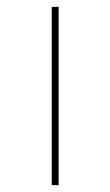

<svg xmlns="http://www.w3.org/2000/svg" viewBox="-20 -540 322 560"><path d="M131 0V-520H151V0Z"/></svg>

Font: M PLUS 1p Thin
Style: Regular
Weight: 250
Version: Version 1.062